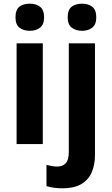

<svg xmlns="http://www.w3.org/2000/svg" viewBox="-20 -781 605 1041"><path d="M212 -546V0H70V-546ZM142 -761Q176 -761 197.5 -744Q219 -727 219 -687Q219 -648 197 -631Q175 -614 142 -614Q107 -614 85.5 -631Q64 -648 64 -687Q64 -728 85 -744.5Q106 -761 142 -761ZM320 240Q297 240 273.5 237Q250 234 232 228V113Q248 117 261.5 119.5Q275 122 292 122Q319 122 336 104.5Q353 87 353 42V-546H495V59Q495 113 477 154Q459 195 420 217.5Q381 240 320 240ZM347 -687Q347 -728 368.5 -744.5Q390 -761 425 -761Q459 -761 480.5 -744Q502 -727 502 -687Q502 -648 480 -631Q458 -614 425 -614Q391 -614 369 -631Q347 -648 347 -687Z"/></svg>

Font: Noto Sans Thai SemiCondensed
Style: Bold
Weight: 700
Width: 4
Designer: Monotype Design Team
Foundry: Monotype Imaging Inc.
Version: Version 2.001